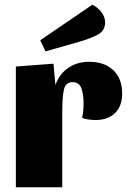

<svg xmlns="http://www.w3.org/2000/svg" viewBox="-20 -791 536 811"><path d="M243 -320V0H47V-510L206 -522L214 -432Q231 -479 268.5 -504.5Q306 -530 357 -530Q421 -530 458.5 -494.5Q496 -459 496 -396Q496 -343 466 -313.5Q436 -284 383 -284Q370 -284 352 -286.5Q334 -289 327 -294Q333 -320 333 -353Q333 -393 323.5 -418.5Q314 -444 286 -444Q257 -444 250 -412.5Q243 -381 243 -320ZM424 -697Q424 -663 396 -646.5Q368 -630 313 -614L172 -574L150 -621L370 -771Q392 -761 408 -740Q424 -719 424 -697Z"/></svg>

Font: Sansita ExtraBold
Style: Regular
Weight: 800
Designer: Pablo Cosgaya
Foundry: Omnibus-Type
Version: Version 1.006